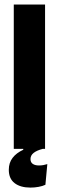

<svg xmlns="http://www.w3.org/2000/svg" viewBox="-20 -659 260 850"><path d="M179.5 0H41V-639H179.5ZM115 171.5Q70.5 171.5 44.8 151.8Q19 132 19 93V92.5Q19 61.5 35.8 39.8Q52.5 18 83 4V-3.5L169.5 -4V0Q142.5 7 128.8 18Q115 29 115 45V45.5Q115 59.5 125 66.5Q135 73.5 152.5 73.5Q163.5 73.5 172.2 71.8Q181 70 189.5 67.5L181 159Q168.5 165 151 168.2Q133.5 171.5 115 171.5Z"/></svg>

Font: Anek Latin Condensed
Style: Bold
Weight: 700
Width: 3
Designer: Yesha Goshar
Foundry: Ek Type
Version: Version 1.003